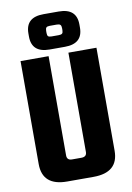

<svg xmlns="http://www.w3.org/2000/svg" viewBox="-93 -906 661 964"><g transform="rotate(-10 237.5 -424.0)"><path d="M288 -636H431V-111Q431 0 304 0H170Q44 0 44 -111V-636H187V-130Q187 -105 213 -105H261Q288 -105 288 -130ZM276 -668H198Q107 -668 107 -750V-766Q107 -848 198 -848H276Q367 -848 367 -766V-750Q367 -668 276 -668ZM197 -763V-752Q197 -740 201.5 -735.5Q206 -731 219 -731H255Q268 -731 273 -735.5Q278 -740 278 -752V-763Q278 -775 273 -780Q268 -785 255 -785H219Q206 -785 201.5 -780Q197 -775 197 -763Z"/></g></svg>

Font: Teko Semibold
Style: Regular
Weight: 600
Designer: Manushi Parikh, Jonny Pinhorn
Foundry: Indian Type Foundry
Version: Version 1.105;PS 1.0;hotconv 1.0.78;makeotf.lib2.5.61930; tt